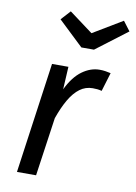

<svg xmlns="http://www.w3.org/2000/svg" viewBox="-88 -842 638 900"><g transform="rotate(10 231.0 -392.5)"><path d="M356 -539Q370 -539 383.5 -537Q397 -535 409 -532L382 -443Q371 -446 361.5 -447Q352 -448 339 -448Q305 -448 278 -428Q251 -408 229 -370.5Q207 -333 188 -279L148 0H57L131 -527H209L203 -419Q233 -481 273 -510Q313 -539 356 -539ZM288 -701 428 -785 462 -740 313 -627H253L134 -740L175 -785Z"/></g></svg>

Font: Fira Sans Variable
Style: Italic
Weight: 397
Italic angle: -8°
Designer: Carrois Corporate & Edenspiekermann AG
Foundry: Carrois Corporate GbR & Edenspiekermann AG
Version: Version 4.202